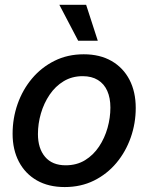

<svg xmlns="http://www.w3.org/2000/svg" viewBox="-20 -756 609 788"><path d="M245.6 11.7Q179.2 11.7 131.3 -15.6Q83.5 -43 57.6 -92.3Q31.7 -141.6 31.7 -207Q31.7 -270.5 52.2 -329.1Q72.8 -387.7 111.3 -433.6Q149.9 -479.5 203.6 -506.3Q257.3 -533.2 323.7 -533.2Q390.1 -533.2 438 -505.6Q485.8 -478 511.5 -428.5Q537.1 -378.9 537.1 -313Q537.1 -250 516.6 -191.7Q496.1 -133.3 457.8 -87.4Q419.4 -41.5 365.7 -14.9Q312 11.7 245.6 11.7ZM249.5 -77.6Q294.9 -77.6 329.1 -98.6Q363.3 -119.6 386.5 -154.5Q409.7 -189.5 421.4 -231.2Q433.1 -272.9 433.1 -314.5Q433.1 -354 420.2 -383.1Q407.2 -412.1 381.8 -427.7Q356.4 -443.4 319.3 -443.4Q275.4 -443.4 241.2 -422.6Q207 -401.9 183.6 -367.2Q160.2 -332.5 147.9 -290.5Q135.7 -248.5 135.7 -205.6Q135.7 -147 165 -112.3Q194.3 -77.6 249.5 -77.6ZM300.8 -588.9 223.6 -736.3H333.5L381.3 -588.9Z"/></svg>

Font: Inter 28pt Medium
Style: Italic
Weight: 500
Italic angle: -9.3988°
Designer: Rasmus Andersson
Foundry: rsms
Version: Version 4.001;git-66647c0bb